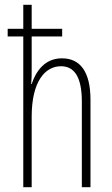

<svg xmlns="http://www.w3.org/2000/svg" viewBox="-20 -780 465 800"><path d="M112 -760H77V-660H12V-628H77V0H112V-294C112 -441 168 -504 234 -504C286 -504 321 -465 321 -357V0H357V-364C357 -480 315 -537 238 -537C165 -537 129 -481 112 -430H110C112 -452 112 -469 112 -498V-628H239V-660H112Z"/></svg>

Font: Noto Sans Bengali ExtraCondensed ExtraLight
Style: Regular
Weight: 200
Width: 2
Designer: Joana Ranito - Universal Thirst; Jelle Bosma - Monotype Design Team
Foundry: Universal Thirst ehf.
Version: Version 3.000